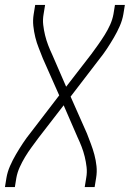

<svg xmlns="http://www.w3.org/2000/svg" viewBox="-43 -540 563 775"><path d="M-23 215 -17 178Q-13 154 -2.5 130Q8 106 21.5 83Q35 60 49.5 38Q64 16 81 -5L196 -155L130 -304Q122 -325 113.5 -346Q105 -367 99.5 -389.5Q94 -412 91.5 -435.5Q89 -459 93 -483L99 -520H139L133 -483Q129 -461 131.5 -439.5Q134 -418 139 -397.5Q144 -377 151.5 -357.5Q159 -338 168 -319L224 -190L326 -322Q340 -341 353.5 -360Q367 -379 379.5 -399Q392 -419 401.5 -440Q411 -461 415 -483L421 -520H461L455 -483Q451 -459 440.5 -435Q430 -411 416.5 -388Q403 -365 388.5 -343Q374 -321 357 -300L242 -150L308 -1Q316 20 324 41Q332 62 338 84.5Q344 107 346.5 130.5Q349 154 345 178L339 215H299L305 178Q309 156 306.5 134.5Q304 113 299 92.5Q294 72 286.5 52.5Q279 33 270 14L214 -115L112 17Q98 36 84 55Q70 74 58 94Q46 114 36.5 135Q27 156 23 178L17 215Z"/></svg>

Font: Iosevka Term Curly Extralight
Style: Italic
Weight: 200
Italic angle: -9°
Designer: Belleve Invis
Foundry: Belleve Invis
Version: Version 32.3.0